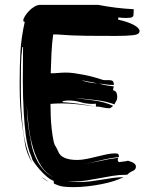

<svg xmlns="http://www.w3.org/2000/svg" viewBox="-20 -755 615 791"><path d="M452 -325Q413 -339 371 -343Q331 -348 289 -352Q327 -346 367 -341Q409 -336 446 -319Q442 -315 438 -312Q434 -309 430 -309Q416 -309 403 -312.5Q390 -316 375 -316V-328Q370 -327 361 -327Q336 -327 312 -334Q288 -341 263 -341Q250 -341 238 -338V-334Q270 -332 303.5 -327.5Q337 -323 372 -316Q340 -321 303.5 -325Q267 -329 235 -329Q222 -329 210.5 -328.5Q199 -328 188 -327Q188 -306 189 -278Q190 -250 193 -223.5Q196 -197 200 -177Q204 -157 210 -151L219 -133Q231 -96 299 -96Q314 -96 335 -100Q356 -104 377.5 -109.5Q399 -115 418.5 -119Q438 -123 452 -123Q466 -123 468 -119Q470 -115 470 -108Q428 -103 389 -93Q355 -84 323 -79Q355 -84 388 -91Q427 -100 467 -105Q465 -99 465 -97Q465 -91 470 -87L484 -89Q490 -90 496 -90.5Q502 -91 507 -93Q525 -88 532.5 -82Q540 -76 540 -69Q540 -56 527.5 -51Q515 -46 504 -35H500Q471 -35 444 -30.5Q417 -26 390.5 -21Q364 -16 336.5 -11.5Q309 -7 280 -7H266H260Q279 -5 301 -5Q329 -5 353.5 -8Q378 -11 401 -15Q424 -19 445.5 -22Q467 -25 489 -25Q473 -17 450 -9.5Q427 -2 399 3.5Q371 9 341 12.5Q311 16 282 16Q262 16 243 14Q224 12 202 1L201 -10Q187 -15 171.5 -28.5Q156 -42 143 -57Q130 -72 121 -85Q112 -98 112 -102L109 -111Q100 -130 94.5 -153Q89 -176 86 -199.5Q83 -223 81 -246Q79 -269 78 -289Q76 -322 75 -355.5Q74 -389 74 -423Q74 -457 74.5 -491.5Q75 -526 75 -561H72Q67 -523 66.5 -488Q66 -453 66 -418V-379Q66 -309 73.5 -233Q81 -157 112 -85Q89 -124 83 -162.5Q77 -201 72 -234Q66 -277 63.5 -317Q61 -357 61 -399V-420Q61 -478 64 -538Q67 -598 82 -665Q76 -665 76 -671Q76 -677 82.5 -688Q89 -699 99 -709.5Q109 -720 121.5 -727.5Q134 -735 146 -735H384Q421 -728 456.5 -723.5Q492 -719 531 -717L530 -694Q530 -688 524.5 -684.5Q519 -681 500 -681Q494 -681 485.5 -681.5Q477 -682 467 -683V-674Q508 -665 531.5 -652Q555 -639 555 -627Q555 -613 528.5 -610Q502 -607 458 -607Q402 -607 338.5 -607.5Q275 -608 216 -613H199Q194 -575 192 -535Q190 -495 189 -453Q205 -453 220.5 -454.5Q236 -456 253 -456Q267 -456 285.5 -453.5Q304 -451 324.5 -447Q345 -443 365.5 -437.5Q386 -432 403 -426Q406 -425 410 -425H427Q440 -425 444.5 -421Q449 -417 449 -405Q432 -405 417 -407Q402 -409 388 -411Q402 -406 417 -403.5Q432 -401 449 -399Q447 -394 446.5 -390Q446 -386 446 -383Q456 -381 459.5 -373.5Q463 -366 463 -357Q463 -344 457.5 -336.5Q452 -329 452 -325ZM100 -212Q104 -188 109.5 -160.5Q115 -133 126.5 -106.5Q138 -80 158 -57Q174 -38 200 -25Q170 -41 151 -69Q129 -103 116.5 -145Q104 -187 98 -234Q93 -281 90 -324Q91 -297 93 -269Q95 -241 100 -212ZM345 -416Q362 -413 381 -411Q363 -416 347 -418.5Q331 -421 315 -425Q328 -419 345 -416ZM181 -6Q168 -12 158 -20Q151 -26 145 -32Q151 -26 159 -21Q170 -13 181 -6ZM211 -20 202 -24Z"/></svg>

Font: Finger Paint
Style: Regular
Weight: 400
Designer: Ralph du Carrois
Foundry: Ralph du Carrois
Version: Version 1.002